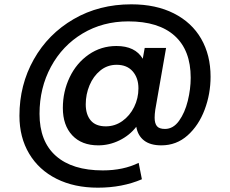

<svg xmlns="http://www.w3.org/2000/svg" viewBox="-20 -666 1065 889"><path d="M588 -646Q702 -646 785 -604Q868 -562 911.5 -486.5Q955 -411 955 -311Q955 -231 927.5 -158Q900 -85 848.5 -39Q797 7 727 7Q676 7 647 -15.5Q618 -38 611 -79Q580 -39 533 -16Q486 7 435 7Q358 7 314.5 -39.5Q271 -86 271 -166Q271 -242 302.5 -308Q334 -374 391 -413.5Q448 -453 519 -453Q606 -453 641 -394L650 -444H749L699 -158Q696 -137 696 -121Q696 -95 706.5 -82Q717 -69 744 -69Q782 -69 809 -106.5Q836 -144 849.5 -199Q863 -254 863 -306Q863 -433 789 -500Q715 -567 574 -567Q456 -567 362.5 -511Q269 -455 216 -357Q163 -259 163 -139Q163 -11 239 56Q315 123 456 123Q551 123 622 88L637 164Q546 203 433 203Q324 203 242 162Q160 121 115 45.5Q70 -30 70 -130Q70 -273 136.5 -391Q203 -509 321 -577.5Q439 -646 588 -646ZM470 -81Q512 -81 546.5 -105.5Q581 -130 601 -170.5Q621 -211 621 -257Q621 -305 594.5 -335.5Q568 -366 520 -366Q477 -366 444.5 -339.5Q412 -313 394.5 -271Q377 -229 377 -183Q377 -136 400 -108.5Q423 -81 470 -81Z"/></svg>

Font: MSTAGE Medium
Style: Regular
Weight: 500
Designer: Ninad Kale (Devanagari), Jonny Pinhorn (Latin)
Foundry: Indian Type Foundry
Version: 4.004